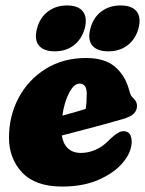

<svg xmlns="http://www.w3.org/2000/svg" viewBox="-20 -675 532 705"><path d="M463.5 -155Q463.5 -117.5 432.5 -79.5Q401.5 -41.5 344.2 -15.8Q287 10 208 10Q110 10 61.5 -41.5Q13 -93 13 -169.5Q13 -249.5 48.5 -316Q84 -382.5 147.8 -422.2Q211.5 -462 296 -462Q364.5 -462 401.8 -430.2Q439 -398.5 453 -348Q457.5 -331 460.8 -325Q464 -319 470.5 -313.5Q483 -302 483 -286Q483 -270.5 472 -258.5Q461 -246.5 430 -237.5Q402.5 -229.5 364.2 -219Q326 -208.5 284.8 -197.8Q243.5 -187 207 -177.5Q211.5 -147.5 229.2 -130.5Q247 -113.5 277.5 -113.5Q303 -113.5 329 -124.2Q355 -135 377.5 -157.5Q399.5 -179.5 414.2 -187.8Q429 -196 443 -192Q455 -188.5 459.2 -177.8Q463.5 -167 463.5 -155ZM272 -368Q251.5 -368 233.8 -334Q216 -300 209 -250.5Q232 -256.5 254.5 -263Q277 -269.5 294.5 -275Q296.5 -287 297.5 -301.2Q298.5 -315.5 298.5 -331Q298.5 -368 272 -368ZM181 -486.5Q140.5 -486.5 122.8 -508Q105 -529.5 116 -570.5Q126.5 -610.5 156 -632.8Q185.5 -655 226 -655Q267.5 -655 284.5 -632.8Q301.5 -610.5 291 -570.5Q280 -531 251.2 -508.8Q222.5 -486.5 181 -486.5ZM377.5 -486.5Q336.5 -486.5 318.8 -508Q301 -529.5 312 -570.5Q322.5 -610.5 352 -632.8Q381.5 -655 422.5 -655Q464.5 -655 481.8 -632.8Q499 -610.5 488.5 -570.5Q477.5 -531 448.5 -508.8Q419.5 -486.5 377.5 -486.5Z"/></svg>

Font: Fraunces 144pt SuperSoft Black
Style: Italic
Weight: 900
Italic angle: -16°
Version: Version 1.000;[b76b70a41]